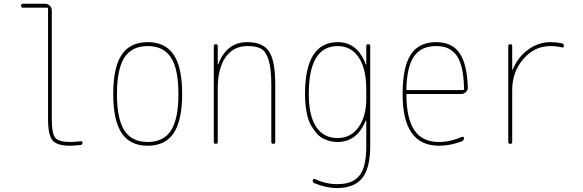

<svg xmlns="http://www.w3.org/2000/svg" viewBox="-20 -750 3040 1001"><path d="M99.6 -710Q89.8 -710 89.8 -720.2Q89.8 -730.5 99.6 -730.5H214.8Q229.5 -730.5 239.7 -720.2Q250 -710 250 -695.3V-129.9Q250 -52.7 268.6 -31.2Q287.1 -9.8 345.7 -9.8Q367.2 -9.8 401.4 -13.7Q405.3 -14.6 407.7 -11.7Q410.2 -8.8 410.2 -4.9Q410.2 3.9 400.4 5.9Q364.3 9.8 345.7 9.8Q277.3 9.8 253.9 -18.1Q230.5 -45.9 230.5 -129.9V-705.1Q230.5 -710 224.6 -710Z M871.6 -449.7Q833 -509.8 750 -509.8Q667 -509.8 628.4 -449.7Q589.8 -389.6 589.8 -259.8Q589.8 -129.9 628.4 -69.8Q667 -9.8 750 -9.8Q833 -9.8 871.6 -69.8Q910.2 -129.9 910.2 -259.8Q910.2 -389.6 871.6 -449.7ZM885.7 -56.2Q841.8 9.8 750 9.8Q658.2 9.8 614.3 -56.2Q570.3 -122.1 570.3 -260.3Q570.3 -398.4 614.3 -464.4Q658.2 -530.3 750 -530.3Q841.8 -530.3 885.7 -464.4Q929.7 -398.4 929.7 -260.3Q929.7 -122.1 885.7 -56.2Z M1094.7 -9.8V-509.8Q1094.7 -519.5 1105 -519.5Q1115.2 -519.5 1115.2 -509.8V-415Q1115.2 -414.1 1116.2 -414.1Q1118.2 -414.1 1118.2 -416Q1162.1 -530.3 1269.5 -530.3Q1350.6 -530.3 1382.8 -481.4Q1415 -432.6 1415 -309.6V-9.8Q1415 0 1404.8 0Q1394.5 0 1394.5 -9.8V-309.6Q1394.5 -392.6 1380.4 -437.5Q1366.2 -482.4 1341.3 -496.1Q1316.4 -509.8 1269.5 -509.8Q1196.3 -509.8 1155.8 -451.2Q1115.2 -392.6 1115.2 -290V-9.8Q1115.2 0 1105 0Q1094.7 0 1094.7 -9.8Z M1740.2 -509.8Q1589.8 -509.8 1589.8 -259.8Q1589.8 -146.5 1628.4 -88.4Q1667 -30.3 1740.2 -30.3Q1808.6 -30.3 1849.1 -86.4Q1889.6 -142.6 1889.6 -235.4V-285.2Q1889.6 -391.6 1850.1 -450.7Q1810.5 -509.8 1740.2 -509.8ZM1740.2 -9.8Q1722.7 -9.8 1705.6 -13.2Q1688.5 -16.6 1668.5 -25.9Q1648.4 -35.2 1631.8 -53.7Q1615.2 -72.3 1600.6 -98.1Q1585.9 -124 1578.1 -166Q1570.3 -208 1570.3 -259.8Q1570.3 -529.3 1740.2 -530.3Q1843.8 -530.3 1886.7 -415Q1886.7 -413.1 1888.7 -413.1Q1889.6 -413.1 1889.6 -414.1V-509.8Q1889.6 -519.5 1899.9 -519.5Q1910.2 -519.5 1910.2 -509.8V9.8Q1910.2 126 1868.7 178.2Q1827.1 230.5 1735.4 230.5Q1681.6 230.5 1619.1 205.1Q1610.4 202.1 1610.4 190.4Q1610.4 186.5 1613.8 184.1Q1617.2 181.6 1621.1 183.6Q1679.7 210 1735.4 210Q1773.4 210 1799.3 202.1Q1825.2 194.3 1847.2 172.9Q1869.1 151.4 1879.4 111.3Q1889.6 71.3 1889.6 9.8V-121.1Q1889.6 -122.1 1888.7 -122.1Q1886.7 -122.1 1886.7 -121.1Q1840.8 -9.8 1740.2 -9.8Z M2253.9 -509.8Q2175.8 -509.8 2138.7 -456.5Q2101.6 -403.3 2098.6 -286.1Q2098.6 -280.3 2104.5 -280.3H2392.6Q2398.4 -280.3 2399.4 -285.2Q2398.4 -356.4 2385.7 -403.3Q2373 -450.2 2351.1 -472.2Q2329.1 -494.1 2306.6 -502Q2284.2 -509.8 2253.9 -509.8ZM2268.6 9.8Q2078.1 9.8 2079.1 -259.8Q2079.1 -399.4 2121.1 -464.8Q2163.1 -530.3 2253.9 -530.3Q2335.9 -530.3 2375.5 -473.6Q2415 -417 2418.9 -294.9Q2419.9 -281.2 2409.2 -270.5Q2398.4 -259.8 2383.8 -259.8H2104.5Q2099.6 -259.8 2098.6 -255.9Q2099.6 -129.9 2141.1 -69.8Q2182.6 -9.8 2268.6 -9.8Q2328.1 -9.8 2387.7 -36.1Q2391.6 -38.1 2395.5 -36.1Q2399.4 -34.2 2399.4 -30.3Q2399.4 -19.5 2388.7 -13.7Q2329.1 9.8 2268.6 9.8Z M2629.9 -9.8V-509.8Q2629.9 -519.5 2640.1 -519.5Q2650.4 -519.5 2650.4 -509.8V-385.7Q2650.4 -384.8 2651.4 -384.8Q2652.3 -384.8 2652.3 -385.7Q2679.7 -452.1 2733.4 -491.2Q2787.1 -530.3 2849.6 -530.3Q2879.9 -530.3 2909.2 -524.4Q2919.9 -522.5 2919.9 -509.8Q2919.9 -501 2909.2 -502.9Q2881.8 -509.8 2849.6 -509.8Q2766.6 -509.8 2708.5 -442.4Q2650.4 -375 2650.4 -280.3V-9.8Q2650.4 0 2640.1 0Q2629.9 0 2629.9 -9.8Z"/></svg>

Font: Rounded-X Mgen+ 1m thin
Style: Regular
Weight: 100
Designer: [Source Han Sans]
Ryoko NISHIZUKA  (kana & ideographs); Paul D. Hunt (Latin, Greek & Cyrillic); Wenlong ZHANG  (bopomofo
Version: Version 1.059.20150602